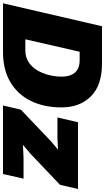

<svg xmlns="http://www.w3.org/2000/svg" viewBox="270 -970 700 1280"><g transform="rotate(90 620.0 -330.0)"><path d="M2 0 155 -660H403Q549 -660 622.5 -586Q696 -512 696 -390Q696 -273 652.5 -185Q609 -97 526.5 -48.5Q444 0 327 0ZM242 -149H316Q361 -149 394 -170.5Q427 -192 448.5 -228Q470 -264 480.5 -307Q491 -350 491 -393Q491 -448 464 -479.5Q437 -511 381 -511H325ZM683 0 711 -119 921 -319 978 -367 903 -363H763L795 -500H1240L1212 -380L1009 -187L946 -133L1033 -137H1171L1140 0Z"/></g></svg>

Font: Work Sans ExtraBold
Style: Italic
Weight: 800
Italic angle: -13°
Designer: Wei Huang
Foundry: Wei Huang
Version: Version 2.012; ttfautohint (v1.8.3)